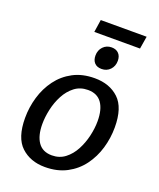

<svg xmlns="http://www.w3.org/2000/svg" viewBox="-156 -945 870 1050"><g transform="rotate(20 279.0 -420.0)"><path d="M325 -540Q412 -540 465.5 -489.5Q519 -439 519 -324Q519 -262 501.5 -202.5Q484 -143 448.5 -95Q413 -47 359 -18.5Q305 10 233 10Q148 10 94 -40.5Q40 -91 40 -206Q40 -268 57.5 -327.5Q75 -387 110.5 -435Q146 -483 199.5 -511.5Q253 -540 325 -540ZM312 -467Q267 -467 234.5 -442Q202 -417 181 -377.5Q160 -338 150 -292.5Q140 -247 140 -207Q140 -139 166.5 -101Q193 -63 247 -63Q291 -63 323.5 -88Q356 -113 377 -152.5Q398 -192 408.5 -237.5Q419 -283 419 -324Q419 -392 392.5 -429.5Q366 -467 312 -467ZM513 -850 501 -777H235L246 -850ZM341 -600Q314 -600 299.5 -615.5Q285 -631 285 -658Q285 -689 304.5 -709.5Q324 -730 354 -730Q380 -730 395 -714.5Q410 -699 410 -672Q410 -641 390.5 -620.5Q371 -600 341 -600Z"/></g></svg>

Font: Bitter Medium
Style: Italic
Weight: 500
Italic angle: -9°
Designer: Sol Matas, and Bitter project Authors
Foundry: Sol Matas
Version: Version 2.001